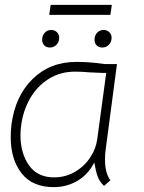

<svg xmlns="http://www.w3.org/2000/svg" viewBox="-20 -759 590 788"><path d="M24 -196Q24 -222 27 -247Q42 -364 113.5 -434.5Q185 -505 294 -505Q348 -505 411 -496H460L413 -140Q411 -127 411 -103Q411 -49 433 -19L407 4Q388 -14 380.5 -35.5Q373 -57 367 -92Q342 -43 298 -17Q254 9 200 9Q113 9 68.5 -48Q24 -105 24 -196ZM354 -119Q373 -148 379 -187L416 -460Q405 -459 382.5 -460.5Q360 -462 349 -462Q314 -465 288 -465Q228 -465 180.5 -435.5Q133 -406 104 -356Q75 -306 67 -245Q64 -224 64 -204Q64 -130 99 -80.5Q134 -31 202 -31Q250 -31 290.5 -55.5Q331 -80 354 -119ZM153 -596Q153 -613 163.5 -624.5Q174 -636 190 -636Q204 -636 213.5 -627Q223 -618 223 -604Q223 -587 212 -575.5Q201 -564 185 -564Q170 -564 161.5 -573Q153 -582 153 -596ZM368 -596Q368 -613 378.5 -624.5Q389 -636 405 -636Q419 -636 428.5 -627Q438 -618 438 -604Q438 -587 427 -575.5Q416 -564 400 -564Q385 -564 376.5 -573Q368 -582 368 -596ZM188 -739H439L433 -698H182Z"/></svg>

Font: Bellota Text Light
Style: Italic
Weight: 300
Italic angle: -7.5°
Designer: Kemie Guaida
Foundry: Kemie Guaida
Version: Version 4.001